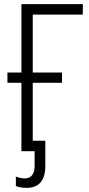

<svg xmlns="http://www.w3.org/2000/svg" viewBox="-20 -734 431 932"><path d="M108 178Q93 178 80 175.5Q67 173 57 169V123Q80 132 100 132Q148 132 148 70V0H84V-332H16V-382H84V-714H382V-663H139V-382H281V-332H139V-51H200V71Q200 178 108 178Z"/></svg>

Font: Noto Sans Condensed Light
Style: Regular
Weight: 300
Width: 3
Designer: Monotype Design Team
Foundry: Monotype Imaging Inc.
Version: Version 2.013; ttfautohint (v1.8.4.7-5d5b)